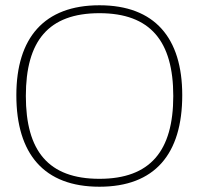

<svg xmlns="http://www.w3.org/2000/svg" viewBox="-20 -699 753 728"><path d="M357 9C147 9 42 -115 42 -338C42 -555 147 -679 357 -679C567 -679 671 -555 671 -338C671 -115 567 9 357 9ZM78 -335C78 -127 163 -21 357 -21C550 -21 637 -127 637 -335C637 -543 550 -649 357 -649C163 -649 78 -543 78 -335Z"/></svg>

Font: LT Wave Alt Thin
Style: Regular
Weight: 100
Designer: Daniel Lyons
Version: Version 2.5 (Glyphs App)